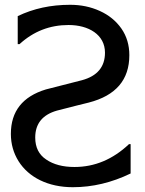

<svg xmlns="http://www.w3.org/2000/svg" viewBox="-20 -760 597 793"><path d="M519.5 -164.6H512.7C445.8 -101.6 371.1 -70.3 287.6 -70.3C239.7 -70.3 200.7 -80.6 170.9 -101.1C140.6 -121.1 125.5 -151.4 125.5 -191.9C125.5 -249 155.3 -286.1 215.3 -303.2C278.3 -319.3 321.8 -330.6 346.7 -336.4C458.5 -365.2 514.2 -430.2 514.2 -532.2C514.2 -573.7 503.4 -610.4 481.4 -642.1C459.5 -673.3 429.7 -697.8 392.1 -714.8C354.5 -731.9 314 -740.2 269.5 -740.2C189.9 -740.2 117.7 -724.6 53.2 -693.4V-577.6H60.5C118.2 -630.4 185.5 -656.7 263.2 -656.7C346.2 -656.7 413.6 -616.7 413.6 -542.5C413.6 -483.9 381.8 -445.8 318.4 -428.7L169.4 -390.6C73.2 -361.3 24.9 -300.3 24.9 -207C24.9 -165.5 35.6 -127.9 56.6 -94.2C98.6 -27.3 178.7 13.2 280.8 13.2C362.3 13.2 441.9 -5.9 519.5 -43.5Z"/></svg>

Font: SG Kara SemiBold
Style: Regular
Weight: 400
Designer: Damoon Khanjanzadeh
Version: Version 1.000